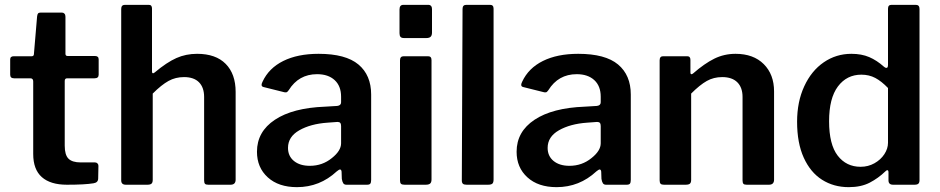

<svg xmlns="http://www.w3.org/2000/svg" viewBox="-20 -762 3876 792"><path d="M257 -439H370C381.3 -439 387 -444 387 -454V-517C387 -526.3 382 -531 372 -531H259C253 -531 250 -534 250 -540V-693C250 -698.3 248.7 -702.5 246 -705.5C243.3 -708.5 240 -710 236 -710H147C142.3 -710 139 -708.8 137 -706.5C135 -704.2 133.7 -700 133 -694L120 -540C120 -533.3 117 -530 111 -530H37C27 -530 22 -525.7 22 -517V-454C22 -444 27.3 -439 38 -439H105C113 -439 117 -434.7 117 -426V-127C117 -84.3 128.8 -52.5 152.5 -31.5C176.2 -10.5 210.7 0 256 0C305.3 0 342 -2 366 -6C378.7 -8 385 -14.7 385 -26L386 -78C386 -82 384.7 -85.3 382 -88C379.3 -90.7 376 -92 372 -92H313C289.7 -92 272.8 -97.2 262.5 -107.5C252.2 -117.8 247 -135.7 247 -161V-428C247 -435.3 250.3 -439 257 -439Z M480 -18C480 -6 486.3 0 499 0H588C596 0 601.7 -1.5 605 -4.5C608.3 -7.5 610 -12.7 610 -20V-376C634 -400 655.7 -417.3 675 -428C694.3 -438.7 715.7 -444 739 -444C766.3 -444 787 -436.8 801 -422.5C815 -408.2 822 -388 822 -362V-18C822 -11.3 823.2 -6.7 825.5 -4C827.8 -1.3 832.3 0 839 0H931C945 0 952 -7 952 -21V-383C952 -432.3 938.3 -470.8 911 -498.5C883.7 -526.2 844.3 -540 793 -540C762.3 -540 733.8 -534.2 707.5 -522.5C681.2 -510.8 651.3 -491 618 -463C614.7 -460.3 612 -459.3 610 -460C608 -460.7 607 -463 607 -467V-727C607 -737 602.7 -742 594 -742H495C485 -742 480 -736.3 480 -725Z M1205 10C1267.7 10 1322.3 -11.7 1369 -55C1375.7 -60.3 1380 -63 1382 -63C1386 -63 1388.3 -60 1389 -54L1390 -24C1391.3 -16 1393.3 -10 1396 -6C1398.7 -2 1403 0 1409 0H1494C1500.7 0 1505.2 -1.5 1507.5 -4.5C1509.8 -7.5 1511 -12.7 1511 -20V-372C1511 -425.3 1493.5 -466.7 1458.5 -496C1423.5 -525.3 1368.7 -540 1294 -540C1236.7 -540 1188.2 -530.2 1148.5 -510.5C1108.8 -490.8 1080.3 -462.3 1063 -425C1060.3 -419.7 1059 -415.3 1059 -412C1059 -407.3 1061.7 -404.3 1067 -403L1151 -382C1153 -381.3 1155.7 -381 1159 -381C1161.7 -381 1163.8 -381.8 1165.5 -383.5C1167.2 -385.2 1169 -387.3 1171 -390C1198.3 -434 1237.3 -456 1288 -456C1318.7 -456 1342.8 -447.8 1360.5 -431.5C1378.2 -415.2 1387 -392.3 1387 -363V-340C1387 -331.3 1381.7 -326.3 1371 -325L1321 -322C1232.3 -318.7 1163.3 -300.7 1114 -268C1064.7 -235.3 1040 -191.3 1040 -136C1040 -92.7 1054.8 -57.5 1084.5 -30.5C1114.2 -3.5 1154.3 10 1205 10ZM1383.5 -255C1385.8 -252.3 1387 -248 1387 -242V-171C1387 -150.3 1374.3 -130 1349 -110C1323 -88.7 1292.7 -78 1258 -78C1230.7 -78 1208.8 -84.7 1192.5 -98C1176.2 -111.3 1168 -129.3 1168 -152C1168 -182.7 1183.5 -206.8 1214.5 -224.5C1245.5 -242.2 1284.3 -252.7 1331 -256L1372 -259C1377.3 -259 1381.2 -257.7 1383.5 -255Z M1762 -628V-725C1762 -730.3 1760.7 -734.5 1758 -737.5C1755.3 -740.5 1751.7 -742 1747 -742H1644C1633.3 -742 1628 -735.7 1628 -723V-625C1628 -618.3 1629.3 -613.3 1632 -610C1634.7 -606.7 1639.7 -605 1647 -605H1738C1746.7 -605 1752.8 -606.8 1756.5 -610.5C1760.2 -614.2 1762 -620 1762 -628ZM1760 -22V-514C1760 -524.7 1755.3 -530 1746 -530H1645C1635 -530 1630 -524.3 1630 -513V-18C1630 -11.3 1631.3 -6.7 1634 -4C1636.7 -1.3 1641.7 0 1649 0H1736C1744.7 0 1750.8 -1.7 1754.5 -5C1758.2 -8.3 1760 -14 1760 -22Z M2016 -22V-726C2016 -736.7 2011.3 -742 2002 -742H1903C1893 -742 1888 -736.3 1888 -725L1885 -18C1885 -11.3 1886.5 -6.7 1889.5 -4C1892.5 -1.3 1897.7 0 1905 0H1993C2001.7 0 2007.7 -1.5 2011 -4.5C2014.3 -7.5 2016 -13.3 2016 -22Z M2276 10C2338.7 10 2393.3 -11.7 2440 -55C2446.7 -60.3 2451 -63 2453 -63C2457 -63 2459.3 -60 2460 -54L2461 -24C2462.3 -16 2464.3 -10 2467 -6C2469.7 -2 2474 0 2480 0H2565C2571.7 0 2576.2 -1.5 2578.5 -4.5C2580.8 -7.5 2582 -12.7 2582 -20V-372C2582 -425.3 2564.5 -466.7 2529.5 -496C2494.5 -525.3 2439.7 -540 2365 -540C2307.7 -540 2259.2 -530.2 2219.5 -510.5C2179.8 -490.8 2151.3 -462.3 2134 -425C2131.3 -419.7 2130 -415.3 2130 -412C2130 -407.3 2132.7 -404.3 2138 -403L2222 -382C2224 -381.3 2226.7 -381 2230 -381C2232.7 -381 2234.8 -381.8 2236.5 -383.5C2238.2 -385.2 2240 -387.3 2242 -390C2269.3 -434 2308.3 -456 2359 -456C2389.7 -456 2413.8 -447.8 2431.5 -431.5C2449.2 -415.2 2458 -392.3 2458 -363V-340C2458 -331.3 2452.7 -326.3 2442 -325L2392 -322C2303.3 -318.7 2234.3 -300.7 2185 -268C2135.7 -235.3 2111 -191.3 2111 -136C2111 -92.7 2125.8 -57.5 2155.5 -30.5C2185.2 -3.5 2225.3 10 2276 10ZM2454.5 -255C2456.8 -252.3 2458 -248 2458 -242V-171C2458 -150.3 2445.3 -130 2420 -110C2394 -88.7 2363.7 -78 2329 -78C2301.7 -78 2279.8 -84.7 2263.5 -98C2247.2 -111.3 2239 -129.3 2239 -152C2239 -182.7 2254.5 -206.8 2285.5 -224.5C2316.5 -242.2 2355.3 -252.7 2402 -256L2443 -259C2448.3 -259 2452.2 -257.7 2454.5 -255Z M2705 -4C2707.7 -1.3 2712.3 0 2719 0H2808C2816.7 0 2822.7 -1.5 2826 -4.5C2829.3 -7.5 2831 -12.7 2831 -20V-376C2855 -400 2876.5 -417.3 2895.5 -428C2914.5 -438.7 2935.7 -444 2959 -444C2986.3 -444 3007.2 -436.8 3021.5 -422.5C3035.8 -408.2 3043 -388 3043 -362V-18C3043 -11.3 3044.2 -6.7 3046.5 -4C3048.8 -1.3 3053.3 0 3060 0H3152C3166 0 3173 -7 3173 -21V-385C3173 -431.7 3158.8 -469.2 3130.5 -497.5C3102.2 -525.8 3063.3 -540 3014 -540C2982.7 -540 2953.5 -533.3 2926.5 -520C2899.5 -506.7 2870.3 -486.3 2839 -459C2835.7 -456.3 2833 -455.3 2831 -456C2829 -456.7 2828 -459 2828 -463V-515C2828 -525 2823.7 -530 2815 -530H2715C2705.7 -530 2701 -524.3 2701 -513V-18C2701 -11.3 2702.3 -6.7 2705 -4Z M3645 -18C3645 -6 3651.3 0 3664 0H3752C3760 0 3765.5 -1.5 3768.5 -4.5C3771.5 -7.5 3773 -12.3 3773 -19V-725C3773 -736.3 3768 -742 3758 -742H3657C3647.7 -742 3643 -736.7 3643 -726V-495C3643 -486.3 3641 -482 3637 -482C3633 -482 3629.3 -483.7 3626 -487C3606.7 -504.3 3586.5 -517.5 3565.5 -526.5C3544.5 -535.5 3520 -540 3492 -540C3450 -540 3412 -528.3 3378 -505C3344 -481.7 3317.2 -448.7 3297.5 -406C3277.8 -363.3 3268 -314.7 3268 -260C3268 -201.3 3277.2 -151.8 3295.5 -111.5C3313.8 -71.2 3339 -40.8 3371 -20.5C3403 -0.2 3439.7 10 3481 10C3515 10 3543.8 3.8 3567.5 -8.5C3591.2 -20.8 3612.7 -36.3 3632 -55C3635.3 -58.3 3638 -60 3640 -60C3643.3 -60 3645 -57 3645 -51ZM3590.5 -440.5C3607.5 -431.5 3625 -417.7 3643 -399V-173C3643 -157 3638 -141.3 3628 -126C3618 -110.7 3604.3 -98.2 3587 -88.5C3569.7 -78.8 3550.7 -74 3530 -74C3490.7 -74 3459.2 -89.3 3435.5 -120C3411.8 -150.7 3400 -198 3400 -262C3400 -325.3 3412.2 -373.2 3436.5 -405.5C3460.8 -437.8 3493 -454 3533 -454C3554.3 -454 3573.5 -449.5 3590.5 -440.5Z"/></svg>

Font: Libre Franklin SemiBold
Style: Regular
Weight: 600
Designer: Pablo Impallari, Rodrigo Fuenzalida
Foundry: Impallari Type
Version: Version 1.002; ttfautohint (v1.5)